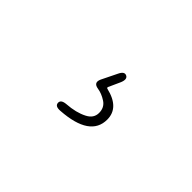

<svg xmlns="http://www.w3.org/2000/svg" viewBox="-28 -203 641 641"><g transform="rotate(45 293.0 117.5)"><path d="M244 237Q220 239 219 224Q218 209 242 207Q285 204 314 189Q340 176 340 150.5Q340 125 320 112Q300 99 280 96Q254 92 265 68L292 13Q302 -8 315 -2Q328 4 319 26L300 68Q298 73 303 74Q375 91 375 147Q375 228 244 237Z"/></g></svg>

Font: Resource Han Rounded KR ExtraLight
Style: Regular
Weight: 250
Designer: Cyano Hao (round all glyphs); Ryoko NISHIZUKA 西塚涼子 (kana, bopomofo & ideographs); Paul D. Hunt (Latin, Greek & Cyrillic)
Foundry: Cyano Hao
Version: 0.990